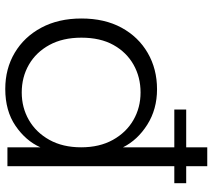

<svg xmlns="http://www.w3.org/2000/svg" viewBox="-58 -722 788 711"><g transform="rotate(90 335.5 -366.0)"><path d="M48 -274Q48 -360 82 -422.5Q116 -485 175.5 -519.5Q235 -554 310 -554Q384 -554 441 -518Q498 -482 525 -428V-618H385V-662H525V-740H595V-662H658V-618H595V0H525V-122Q501 -68 445.5 -30Q390 8 309 8Q234 8 175 -27Q116 -62 82 -125.5Q48 -189 48 -274ZM525 -273Q525 -341 497.5 -390.5Q470 -440 424 -466.5Q378 -493 322 -493Q265 -493 219 -467Q173 -441 146 -392.5Q119 -344 119 -274Q119 -205 146 -155.5Q173 -106 219 -79.5Q265 -53 322 -53Q378 -53 424 -79.5Q470 -106 497.5 -155.5Q525 -205 525 -273Z"/></g></svg>

Font: Poppins Light
Style: Regular
Weight: 300
Designer: Ninad Kale (Devanagari), Jonny Pinhorn (Latin)
Version: Version 5.002